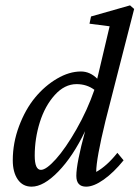

<svg xmlns="http://www.w3.org/2000/svg" viewBox="-20 -698 527 726"><path d="M99.6 7.8Q65.9 7.8 47.1 -19.5Q28.3 -46.9 28.3 -91.8Q28.3 -157.7 52 -220.9Q75.7 -284.2 112.5 -328.9Q149.4 -373.5 195.6 -400.6Q241.7 -427.7 286.1 -427.7Q320.3 -427.7 347.7 -400.4L394.5 -598.6L318.4 -608.4L324.2 -635.7L471.7 -677.7L487.3 -664.1Q484.4 -654.3 422.9 -413.1L378.9 -241.2Q343.8 -97.2 343.8 -47.9Q384.3 -70.3 423.8 -120.1L447.3 -91.8Q410.2 -45.9 372.3 -19Q334.5 7.8 305.7 7.8Q268.6 7.8 268.6 -33.2Q268.6 -79.6 301.8 -202.1Q255.9 -106.4 200.4 -49.3Q145 7.8 99.6 7.8ZM111.3 -109.4Q111.3 -55.7 134.8 -55.7Q154.8 -55.7 191.4 -96.4Q228 -137.2 269 -209Q310.1 -280.8 336.9 -358.4Q308.1 -379.9 269.5 -379.9Q224.1 -379.9 187 -338.6Q149.9 -297.4 130.6 -235.8Q111.3 -174.3 111.3 -109.4Z"/></svg>

Font: Crimson Pro
Style: Italic
Weight: 400
Italic angle: -12°
Designer: Jacques Le Bailly
Foundry: Baron von Fonthausen
Version: Version 1.003